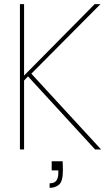

<svg xmlns="http://www.w3.org/2000/svg" viewBox="-20 -720 530 925"><path d="M76 0V-700H96V-356L436 -700H464L131 -365L467 0H438L115 -352L96 -332V0ZM219 185V163Q243 163 252 149.5Q261 136 261 113V101H229V57H282Q282 68 282.5 79.5Q283 91 283 100Q283 154 264.5 169.5Q246 185 219 185Z"/></svg>

Font: DM Sans 16pt Thin
Style: Regular
Weight: 250
Version: Version 4.004;gftools[0.9.30]